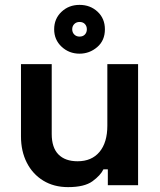

<svg xmlns="http://www.w3.org/2000/svg" viewBox="-20 -759 656 787"><path d="M259 8Q201 8 157.5 -18.5Q114 -45 90 -92Q66 -139 66 -200V-496H192V-210Q192 -154 219.5 -126Q247 -98 298 -98Q356 -98 388 -136.5Q420 -175 420 -244V-496H546V0H422V-65H404Q392 -40 359 -16Q326 8 259 8ZM306 -539Q263 -539 232.5 -567.5Q202 -596 202 -639Q202 -682 232 -710.5Q262 -739 306 -739Q350 -739 380 -711Q410 -683 410 -639Q410 -593 378.5 -566Q347 -539 306 -539ZM306 -609Q320 -609 328 -617.5Q336 -626 336 -639Q336 -652 328 -660.5Q320 -669 306 -669Q293 -669 284.5 -660.5Q276 -652 276 -639Q276 -626 284.5 -617.5Q293 -609 306 -609Z"/></svg>

Font: Space Grotesk Variable Light
Style: Regular
Weight: 300
Designer: Florian Karsten
Foundry: Florian Karsten
Version: Version 2.000